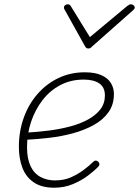

<svg xmlns="http://www.w3.org/2000/svg" viewBox="-20 -856 648 895"><path d="M233 19Q173 19 136.5 -6.5Q100 -32 84 -75Q68 -118 68 -172Q68 -243 90.5 -306.5Q113 -370 155 -418Q197 -466 253 -492.5Q309 -519 375 -519Q424 -519 454 -505Q484 -491 497.5 -468Q511 -445 511 -418Q511 -368 485.5 -332.5Q460 -297 416.5 -273Q373 -249 319.5 -234.5Q266 -220 208.5 -213.5Q151 -207 96 -204L106 -238Q157 -241 208.5 -247.5Q260 -254 307 -266.5Q354 -279 390.5 -299Q427 -319 448 -346.5Q469 -374 469 -411Q469 -449 443 -467Q417 -485 370 -485Q310 -485 261.5 -459.5Q213 -434 178.5 -389.5Q144 -345 125 -288.5Q106 -232 106 -170Q106 -116 122.5 -81.5Q139 -47 169 -31Q199 -15 236 -15Q279 -15 312 -30Q345 -45 371.5 -65Q398 -85 416 -103Q422 -108 427 -107.5Q432 -107 437 -103Q441 -100 443 -93.5Q445 -87 439 -80Q420 -60 389.5 -37Q359 -14 319 2.5Q279 19 233 19ZM590 -836Q597 -836 602.5 -831.5Q608 -827 608 -821Q608 -817 606 -814.5Q604 -812 600 -808L409 -639Q404 -633 400 -631.5Q396 -630 392 -630Q388 -630 384.5 -631.5Q381 -633 377 -639L283 -808Q281 -810 279.5 -813.5Q278 -817 278 -820Q278 -828 284 -832Q290 -836 295 -836Q300 -836 303 -834.5Q306 -833 309 -829L399 -683L573 -828Q580 -833 583 -834.5Q586 -836 590 -836Z"/></svg>

Font: Playwrite MX Thin
Style: Regular
Weight: 250
Designer: Veronika Burian, José Scaglione
Foundry: TypeTogether
Version: Version 1.002